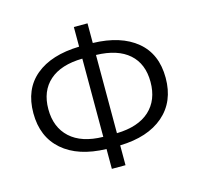

<svg xmlns="http://www.w3.org/2000/svg" viewBox="-109 -862 1029 991"><g transform="rotate(-15 405.5 -366.0)"><path d="M369 13V-93Q219 -97 135.5 -169.5Q52 -242 52 -369Q52 -497 135.5 -566.5Q219 -636 369 -640V-745H442V-640Q591 -636 675 -566.5Q759 -497 759 -369Q759 -242 675 -169.5Q591 -97 442 -93V13ZM369 -158V-576Q254 -574 193 -520Q132 -466 132 -369Q132 -272 193 -216Q254 -160 369 -158ZM442 -576V-158Q557 -161 617.5 -216.5Q678 -272 678 -369Q678 -466 617.5 -519.5Q557 -573 442 -576Z"/></g></svg>

Font: Source Han Sans SC Normal
Style: Regular
Weight: 350
Designer: Ryoko NISHIZUKA 西塚涼子 (kana, bopomofo & ideographs); Paul D. Hunt (Latin, Greek & Cyrillic); Sandoll Communications 산돌커뮤니
Foundry: Adobe
Version: Version 2.004;hotconv 1.0.118;makeotfexe 2.5.65603